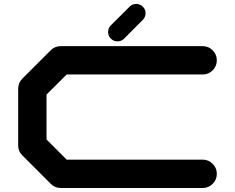

<svg xmlns="http://www.w3.org/2000/svg" viewBox="-20 -939 1174 959"><path d="M566.9 -732.4Q547.4 -732.4 533.7 -746.1Q520 -759.8 520 -779.3Q520 -798.8 533.7 -812.5L627.4 -905.8Q641.1 -919.4 660.2 -919.4Q679.7 -919.4 693.4 -905.8Q707 -892.1 707 -873Q707 -853.5 693.4 -839.8L600.1 -746.1Q586.4 -732.4 566.9 -732.4ZM992.2 -141.6Q1021.5 -141.6 1042.2 -120.8Q1063 -100.1 1063 -70.8Q1063 -41.5 1042.2 -20.8Q1021.5 0 992.2 0H283.2Q253.9 0 233.4 -21L91.8 -162.6Q70.8 -183.1 70.8 -212.4V-496.1Q70.8 -525.4 91.8 -546.4L233.4 -688Q253.9 -708.5 283.2 -708.5H992.2Q1021.5 -708.5 1042.2 -687.7Q1063 -667 1063 -637.7Q1063 -608.4 1042.2 -587.6Q1021.5 -566.9 992.2 -566.9H313L212.4 -466.8V-242.2L313 -141.6Z"/></svg>

Font: Robtronika
Style: Regular
Weight: 400
Designer: GGBot
Version: 1.00